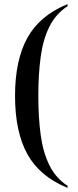

<svg xmlns="http://www.w3.org/2000/svg" viewBox="-20 -782 377 932"><path d="M308 130Q173 75 113 -33.5Q53 -142 53 -317Q53 -490 113 -598.5Q173 -707 308 -762V-752Q251 -715 220 -653Q189 -591 177.5 -506Q166 -421 166 -317Q166 -212 177.5 -127Q189 -42 220 20.5Q251 83 308 120Z"/></svg>

Font: Noto Serif Display SemiCondensed Medium
Style: Regular
Weight: 500
Width: 4
Designer: Monotype Design Team
Foundry: Monotype Imaging Inc.
Version: Version 2.009